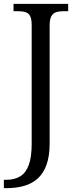

<svg xmlns="http://www.w3.org/2000/svg" viewBox="-24 -734 405 994"><path d="M-4 240V197H6Q51 197 80.5 179Q110 161 125 120Q140 79 140 10V-604Q140 -635 132 -650.5Q124 -666 108.5 -671Q93 -676 71 -676H46V-714H329V-676H303Q281 -676 265.5 -670.5Q250 -665 241.5 -649.5Q233 -634 233 -601V9Q233 74 217 118.5Q201 163 172 189.5Q143 216 102 228Q61 240 12 240Z"/></svg>

Font: Noto Serif Hentaigana EL
Style: Regular
Weight: 400
Designer: Kazuhiro Yamada
Foundry: nipponia
Version: Version 1.000